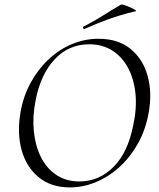

<svg xmlns="http://www.w3.org/2000/svg" viewBox="-20 -805 691 837"><path d="M284 12Q203 12 149 -32Q95 -76 74.5 -150Q54 -224 69 -313Q81 -384 113 -443Q145 -502 191 -545.5Q237 -589 293 -612.5Q349 -636 409 -636Q495 -636 549 -592Q603 -548 623.5 -474.5Q644 -401 628 -313Q615 -240 582 -180.5Q549 -121 502 -78Q455 -35 399 -11.5Q343 12 284 12ZM326 -14Q412 -14 475 -77.5Q538 -141 561 -260Q577 -334 570.5 -397.5Q564 -461 538 -509.5Q512 -558 469 -585Q426 -612 369 -612Q279 -612 217.5 -545.5Q156 -479 135 -366Q121 -296 127.5 -232.5Q134 -169 158.5 -120Q183 -71 225.5 -42.5Q268 -14 326 -14ZM349 -679Q345 -677 342.5 -682.5Q340 -688 344 -689Q391 -713 429.5 -737.5Q468 -762 506 -784Q510 -787 522 -783Q534 -779 547.5 -773Q561 -767 569 -762Q577 -757 571 -756Q504 -740 452 -721Q400 -702 349 -679Z"/></svg>

Font: Cormorant
Style: Italic
Weight: 400
Italic angle: -10°
Designer: Christian Thalmann (Catharsis Fonts)
Foundry: Catharsis Fonts
Version: Version 4.000